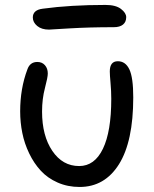

<svg xmlns="http://www.w3.org/2000/svg" viewBox="-20 -741 618 771"><path d="M176.8 -622.1Q147 -622.1 129.4 -636.7Q111.8 -651.4 111.8 -670.9Q111.8 -701.2 151.9 -706.1Q263.2 -721.2 403.8 -721.2Q444.8 -721.2 465.8 -705.1Q486.8 -689 486.8 -671.9Q486.8 -652.8 473.9 -642.3Q460.9 -631.8 437 -631.8Q338.9 -631.8 259.3 -627Q179.7 -622.1 176.8 -622.1ZM299.8 9.8Q251.5 9.8 211.2 -8.1Q170.9 -25.9 143.6 -55.7Q116.2 -85.4 97.2 -125Q78.1 -164.6 69.6 -207Q61 -249.5 61 -293.9Q61 -385.3 89.8 -461.9Q100.1 -492.2 129.9 -492.2Q148.9 -492.2 160.4 -479.2Q171.9 -466.3 171.9 -445.8Q171.9 -430.7 160.4 -387.2Q148.9 -343.8 148.9 -293Q148.9 -195.8 190.2 -135Q231.4 -74.2 297.9 -74.2Q359.9 -74.2 393.3 -143.6Q426.8 -212.9 426.8 -344.2Q426.8 -375.5 423.8 -408.2Q420.9 -440.9 420.9 -454.1Q420.9 -495.1 453.1 -495.1Q483.9 -495.1 499.5 -462.4Q515.1 -429.7 515.1 -350.1Q515.1 -172.9 457.8 -81.5Q400.4 9.8 299.8 9.8Z"/></svg>

Font: Shantell Sans Normal
Style: Regular
Weight: 400
Designer: Stephen Nixon, Anya Danilova, Shantell Martin
Foundry: Arrow Type
Version: Version 1.006;[559af2be0]